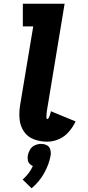

<svg xmlns="http://www.w3.org/2000/svg" viewBox="-20 -755 472 1034"><path d="M234 8Q266 8 297 -5.5Q328 -19 350.5 -45Q373 -71 387 -101L254 -156Q253 -151 252 -146.5Q251 -142 249.5 -137.5Q248 -133 246 -128.5Q244 -124 241.5 -119Q239 -114 235 -114Q231 -114 230.5 -119Q230 -124 230 -127.5Q230 -131 230.5 -135Q231 -139 231 -143Q231 -147 231.5 -151Q232 -155 232.5 -159Q233 -163 234 -167L328 -735H103V-613H159L88 -187Q82 -149 85.5 -112.5Q89 -76 109 -46.5Q129 -17 163 -4.5Q197 8 234 8ZM150 259Q191 225 217.5 178Q244 131 253 81Q255 65 250.5 49.5Q246 34 232 27Q218 20 201 20Q185 20 168.5 27Q152 34 142.5 49.5Q133 65 130 81Q128 93 129.5 105Q131 117 138.5 126Q146 135 157 139Q148 159 134 177.5Q120 196 102 212Z"/></svg>

Font: Iosevka Sparkle Heavy
Style: Italic
Weight: 900
Italic angle: -9°
Designer: Belleve Invis
Foundry: Belleve Invis
Version: Version 4.5.0; ttfautohint (v1.8.3)